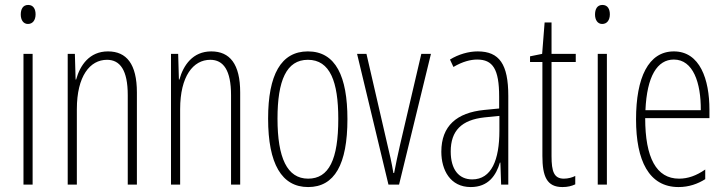

<svg xmlns="http://www.w3.org/2000/svg" viewBox="-20 -747 2936 777"><path d="M94 -727C72 -727 64 -709 64 -688C64 -667 74 -650 93 -650C112 -650 124 -665 124 -689C124 -709 116 -727 94 -727ZM112 -529H75V0H112Z M417 -539C342 -539 304 -483 288 -425H286L283 -529H254V0H291V-305C291 -439 344 -505 413 -505C466 -505 497 -463 497 -362V0H534V-373C534 -488 492 -539 417 -539Z M835 -539C760 -539 722 -483 706 -425H704L701 -529H672V0H709V-305C709 -439 762 -505 831 -505C884 -505 915 -463 915 -362V0H952V-373C952 -488 910 -539 835 -539Z M1386 -265C1386 -437 1339 -539 1226 -539C1117 -539 1065 -444 1065 -267C1065 -84 1120 10 1227 10C1334 10 1386 -82 1386 -265ZM1103 -267C1103 -421 1139 -505 1226 -505C1316 -505 1349 -416 1349 -266C1349 -101 1311 -24 1227 -24C1142 -24 1103 -108 1103 -267Z M1552 0H1595L1724 -529H1685L1599 -161C1590 -122 1582 -84 1575 -47H1572C1565 -89 1556 -128 1547 -165L1463 -529H1425Z M1913 -539C1876 -539 1835 -527 1801 -506L1815 -476C1852 -498 1885 -506 1911 -506C1974 -506 2000 -468 2000 -356V-308L1939 -302C1829 -291 1766 -238 1766 -133C1766 -59 1802 10 1885 10C1957 10 1988 -38 2003 -89H2005L2008 0H2037V-359C2037 -487 2001 -539 1913 -539ZM1941 -272 2001 -278V-218C2001 -100 1969 -21 1891 -21C1837 -21 1804 -61 1804 -134C1804 -218 1848 -262 1941 -272Z M2262 -24C2222 -24 2212 -53 2212 -115V-496H2310V-529H2212V-656H2184L2174 -529L2125 -519V-496H2175V-116C2175 -33 2193 10 2256 10C2277 10 2293 6 2308 -1V-35C2297 -29 2279 -24 2262 -24Z M2418 -727C2396 -727 2388 -709 2388 -688C2388 -667 2398 -650 2417 -650C2436 -650 2448 -665 2448 -689C2448 -709 2440 -727 2418 -727ZM2436 -529H2399V0H2436Z M2707 -539C2604 -539 2554 -433 2554 -264C2554 -97 2606 10 2726 10C2768 10 2804 -3 2834 -22V-61C2798 -36 2764 -24 2728 -24C2636 -24 2591 -109 2591 -269H2851V-303C2851 -425 2813 -539 2707 -539ZM2707 -506C2785 -506 2817 -412 2816 -301H2592C2598 -439 2640 -506 2707 -506Z"/></svg>

Font: Noto Sans Thai Looped ExtraCondensed ExtraLight
Style: Regular
Weight: 200
Width: 2
Designer: Sasikarn Vongin, Ben Mitchell
Foundry: The Fontpad Ltd
Version: Version 1.001